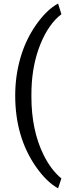

<svg xmlns="http://www.w3.org/2000/svg" viewBox="-20 -822 382 1072"><path d="M64.9 -288.6C64.9 -134.6 103.4 -2.3 180.2 108.4C219.6 165 260.9 205.4 304.2 229.5L322.8 174.3C284.7 143.1 251.8 99.8 224.1 44.4C178.2 -48 155.3 -157.1 155.3 -282.7L155.8 -324.2C158.7 -417 175.4 -500.8 205.8 -575.7C236.2 -650.6 275.2 -706.2 322.8 -742.7L304.2 -802.2C262.2 -779.5 221.7 -740.4 182.6 -685.1C143.6 -629.7 114.2 -568.2 94.5 -500.5C74.8 -432.8 64.9 -362.1 64.9 -288.6Z"/></svg>

Font: Roboto1
Style: rg
Weight: 400
Designer: Google
Version: Version 2.137; 2017